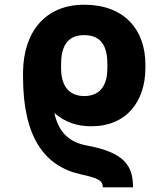

<svg xmlns="http://www.w3.org/2000/svg" viewBox="-20 -573 724 826"><path d="M552.2 232.9C552.7 138.7 513.2 82.5 354.5 53.2C274.9 38.6 231.4 -6.3 213.9 -86.9C260.7 -46.4 312 -29.8 373 -29.8C523.9 -29.3 605 -136.7 605.5 -279.3V-295.4C605.5 -447.8 512.2 -552.7 342.3 -552.7C174.3 -552.7 81.1 -435.5 79.1 -263.2V-249C79.1 -248.5 79.1 -248.5 79.1 -248V-242.7C79.1 15.1 169.9 141.6 326.7 176.8C400.9 192.9 421.9 202.6 422.4 232.9ZM342.3 -159.7C266.6 -160.2 242.7 -216.8 242.7 -279.3V-295.4C242.7 -366.2 264.6 -421.9 342.3 -421.9C424.3 -421.9 442.4 -360.8 441.9 -295.4V-279.3C441.9 -215.8 418.5 -160.2 342.3 -159.7Z"/></svg>

Font: Inter ExtraBold
Style: Regular
Weight: 800
Designer: Rasmus Andersson
Foundry: rsms
Version: Version 4.001;git-9221beed3